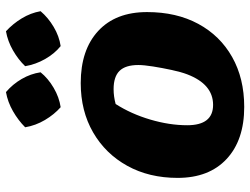

<svg xmlns="http://www.w3.org/2000/svg" viewBox="-120 -728 859 660"><g transform="rotate(-90 310.0 -397.5)"><path d="M273 12Q159 12 94 -48.5Q29 -109 29 -217Q29 -315 70.5 -390Q112 -465 185.5 -507.5Q259 -550 355 -550Q469 -550 534 -490Q599 -430 599 -322Q599 -221 558.5 -146Q518 -71 444.5 -29.5Q371 12 273 12ZM280 -95Q351 -95 385 -184Q393 -205 400 -237.5Q407 -270 412 -301.5Q417 -333 417 -352Q417 -396 397 -416.5Q377 -437 334 -437Q309 -437 283 -430Q249 -377 229.5 -311Q210 -245 210 -184Q210 -95 280 -95ZM324 -807Q351 -784 369 -753Q387 -722 392 -688Q371 -662 338.5 -643Q306 -624 272 -619Q247 -641 228 -673Q209 -705 203 -741Q227 -765 258.5 -783Q290 -801 324 -807ZM533 -807Q559 -783 577.5 -752.5Q596 -722 602 -688Q580 -662 548 -643Q516 -624 482 -619Q456 -640 437.5 -672.5Q419 -705 413 -741Q436 -765 467.5 -783Q499 -801 533 -807Z"/></g></svg>

Font: Piazzolla SC ExtraBold
Style: Italic
Weight: 800
Italic angle: -11.3°
Designer: Juan Pablo del Peral
Foundry: Huerta Tipografica
Version: Version 1.330